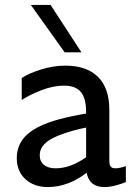

<svg xmlns="http://www.w3.org/2000/svg" viewBox="-20 -748 548 778"><path d="M331 -48Q297 -21 256.5 -5.5Q216 10 174 10Q118 10 83 -22Q48 -54 48 -107Q48 -165 90 -203Q132 -241 221 -265Q270 -278 329 -288V-294Q329 -350 307.5 -375.5Q286 -401 240 -401Q198 -401 152 -384Q106 -367 68 -343V-432Q97 -451 146.5 -466.5Q196 -482 245 -482Q331 -482 377 -436.5Q423 -391 423 -303V-97Q423 -80 428.5 -73Q434 -66 448 -66Q465 -66 490 -75V-10Q473 -3 448.5 3.5Q424 10 403 10Q342 10 331 -48ZM205 -66Q266 -66 329 -111V-231Q286 -223 239 -207Q188 -190 164.5 -168.5Q141 -147 141 -119Q141 -94 158 -80Q175 -66 205 -66ZM242 -536 105 -728H185L310 -536Z"/></svg>

Font: Madhuban
Style: Regular
Weight: 400
Designer: jaikishan Patel
Foundry: MagicType
Version: Version 1.000